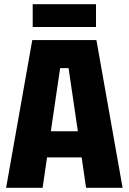

<svg xmlns="http://www.w3.org/2000/svg" viewBox="-20 -890 610 910"><path d="M9 0 133 -700H437L561 0H388L367 -144H203L182 0ZM221 -268H349L305 -567H265ZM135 -762V-870H435V-762Z"/></svg>

Font: Tektur SemiCondensed
Style: Bold
Weight: 700
Width: 4
Designer: Adam Jagosz
Foundry: Adam Jagosz
Version: Version 1.005;gftools[0.9.30]